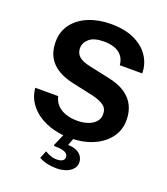

<svg xmlns="http://www.w3.org/2000/svg" viewBox="-166 -848 1024 1175"><g transform="rotate(20 346.0 -260.0)"><path d="M340.5 212.5Q309.5 212.5 280.2 206.5Q251 200.5 225.5 185.5L245.5 136.5Q261 146 281 153.5Q301 161 322.5 161Q346.5 161 359.5 152.8Q372.5 144.5 372.5 130Q372.5 110.5 353.5 100Q334.5 89.5 288 89Q281.5 89 279.2 87.2Q277 85.5 279.5 79.5L316.5 -5H381L359 53.5Q396.5 54.5 418.8 66.5Q441 78.5 450.5 96.2Q460 114 460 131.5Q460 157 443.5 175.2Q427 193.5 399.8 203Q372.5 212.5 340.5 212.5ZM352 10Q298 10 246.5 -3.5Q195 -17 152.5 -44Q110 -71 82.8 -111.5Q55.5 -152 50 -206.5H199.5Q207 -173.5 228.2 -151Q249.5 -128.5 283.2 -116.5Q317 -104.5 360.5 -104.5Q395 -104.5 426 -114.5Q457 -124.5 476.5 -145Q496 -165.5 496 -196.5Q496 -233.5 469 -252.2Q442 -271 395.5 -282L260 -311.5Q202.5 -323.5 159.8 -348.8Q117 -374 94 -414.8Q71 -455.5 71 -514Q71 -581.5 108.2 -630.5Q145.5 -679.5 209.8 -705.8Q274 -732 354 -732Q444.5 -732 506.8 -702.8Q569 -673.5 602 -623.8Q635 -574 635.5 -513H489.5Q485.5 -550.5 466.5 -573.2Q447.5 -596 417.8 -606.2Q388 -616.5 350 -616.5Q284.5 -616.5 254.5 -590Q224.5 -563.5 224.5 -528.5Q224.5 -495.5 247.2 -475.2Q270 -455 320.5 -444.5L446 -417.5Q516 -404 559.5 -374.8Q603 -345.5 623 -304Q643 -262.5 643 -211Q643 -145.5 605.8 -95.8Q568.5 -46 503 -18Q437.5 10 352 10Z"/></g></svg>

Font: Public Sans Thin
Style: Bold
Weight: 700
Version: Version 2.001